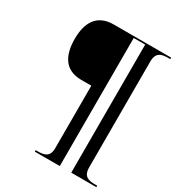

<svg xmlns="http://www.w3.org/2000/svg" viewBox="-204 -884 1026 1118"><g transform="rotate(30 309.5 -324.5)"><path d="M202 111H370V-750H447V111H616V101H603C558 101 522 94 522 32V-679C522 -741 557 -750 603 -750H616V-760H230C117 -760 75 -682 75 -575C75 -471 111 -386 228 -386H295V33C295 94 260 101 215 101H202Z"/></g></svg>

Font: Noto Serif Display Condensed ExtraBold
Style: Italic
Weight: 800
Width: 3
Italic angle: -12°
Designer: Monotype Design Team
Foundry: Monotype Imaging Inc.
Version: Version 2.009